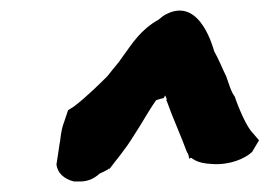

<svg xmlns="http://www.w3.org/2000/svg" viewBox="-20 -759 511 364"><path d="M94 -492C92 -482 90 -464 87 -447C89 -432 100 -420 120 -415H127C144 -414 157 -419 169 -430C174 -432 180 -435 185 -438L187 -440V-438C201 -457 216 -473 235 -504C249 -525 261 -548 276 -569C281 -571 286 -572 290 -573L291 -574L292 -576C292 -577 292 -576 293 -578C294 -576 296 -573 296 -570L295 -569L296 -568C308 -534 323 -502 335 -469V-470C338 -466 338 -460 339 -458L342 -460L350 -455C358 -451 366 -449 383 -448C416 -446 444 -458 458 -471L471 -493L460 -506C448 -517 432 -555 425 -576C418 -585 415 -597 409 -614C401 -630 395 -646 386 -662C385 -664 361 -764 297 -733C290 -730 286 -726 281 -722C247 -703 231 -677 215 -655L205 -641C196 -630 190 -623 184 -615C172 -603 144 -575 120 -557L109 -550L102 -529C99 -521 96 -512 94 -492Z"/></svg>

Font: Vapor
Style: BlkObl
Weight: 900
Foundry: Cannot Into Space Fonts
Version: Version 0.179